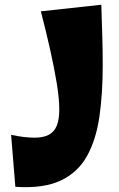

<svg xmlns="http://www.w3.org/2000/svg" viewBox="-20 -788 502 813"><path d="M415 -511Q415 -392 401 -294.5Q387 -197 348.5 -127.5Q310 -58 237 -23.5Q164 11 45 3L27 -217Q56 -211 80.5 -208Q105 -205 125 -205Q164 -205 187 -217.5Q210 -230 220.5 -256Q231 -282 231 -324Q231 -370 220.5 -434.5Q210 -499 192.5 -577Q175 -655 153 -740L409 -768Q411 -704 413 -638.5Q415 -573 415 -511Z"/></svg>

Font: Marhey Light
Style: Regular
Weight: 300
Designer: Nur Syamsi & Bustanul Arifin
Foundry: Namelatype
Version: Version 1.000